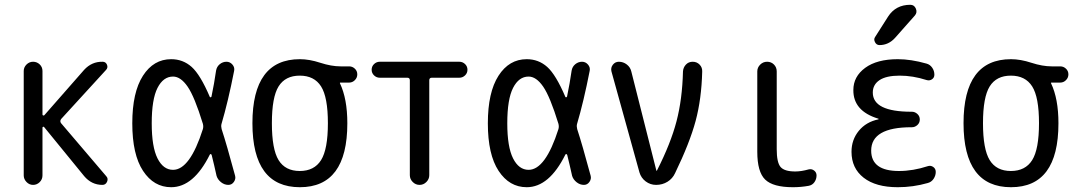

<svg xmlns="http://www.w3.org/2000/svg" viewBox="-20 -780 4540 810"><path d="M80.1 -40V-480.5Q80.1 -496.1 91.8 -507.8Q103.5 -519.5 119.6 -519.5Q135.7 -519.5 147.5 -508.3Q159.2 -497.1 159.2 -480.5V-296.9Q159.2 -293.9 162.1 -293Q165 -292 167 -293.9L335 -485.4Q367.2 -520.5 413.1 -519.5Q425.8 -519.5 431.2 -507.3Q436.5 -495.1 427.7 -485.4L238.3 -278.3Q231.4 -269.5 237.3 -260.7L428.7 -36.1Q437.5 -26.4 431.6 -13.2Q425.8 0 412.1 0Q366.2 0 335 -37.1L166 -244.1Q164.1 -246.1 161.6 -245.1Q159.2 -244.1 159.2 -241.2V-40Q159.2 -23.4 147.5 -11.7Q135.7 0 119.6 0Q103.5 0 91.8 -12.2Q80.1 -24.4 80.1 -40Z M710 -457Q668.9 -457 644.5 -409.2Q620.1 -361.3 620.1 -259.8Q620.1 -160.2 644.5 -111.8Q668.9 -63.5 710 -63.5Q781.2 -63.5 835.9 -235.4Q838.9 -246.1 835.9 -257.8Q800.8 -372.1 771.5 -414.6Q742.2 -457 710 -457ZM702.1 9.8Q628.9 9.8 583.5 -59.1Q538.1 -127.9 538.1 -259.8Q538.1 -390.6 583 -460.4Q627.9 -530.3 702.1 -530.3Q752 -530.3 788.6 -497.6Q825.2 -464.8 865.2 -371.1Q866.2 -369.1 868.7 -369.6Q871.1 -370.1 872.1 -372.1Q883.8 -427.7 891.6 -482.4Q894.5 -499 907.2 -509.3Q919.9 -519.5 935.5 -519.5Q950.2 -519.5 960.4 -507.8Q970.7 -496.1 967.8 -481.4Q942.4 -351.6 914.1 -255.9Q912.1 -247.1 915 -235.4Q936.5 -169.9 971.7 -39.1Q975.6 -25.4 966.8 -12.7Q958 0 943.4 0Q926.8 0 912.6 -11.2Q898.4 -22.5 893.6 -38.1Q883.8 -83 873 -126Q872.1 -128.9 869.6 -129.9Q867.2 -130.9 865.2 -127.9Q796.9 9.8 702.1 9.8Z M1334.5 -415.5Q1305.7 -460.9 1244.6 -460.9Q1183.6 -460.9 1155.3 -415.5Q1127 -370.1 1127 -260.3Q1127 -150.4 1155.3 -104.5Q1183.6 -58.6 1244.6 -58.6Q1305.7 -58.6 1334.5 -104.5Q1363.3 -150.4 1363.3 -260.3Q1363.3 -370.1 1334.5 -415.5ZM1245.1 -530.3Q1285.2 -530.3 1331.5 -515.1Q1377.9 -500 1417 -500H1453.1Q1466.8 -500 1477.1 -490.2Q1487.3 -480.5 1487.3 -466.3Q1487.3 -452.1 1477.1 -441.9Q1466.8 -431.6 1453.1 -431.6H1415Q1414.1 -431.6 1414.1 -430.7V-428.7Q1445.3 -363.3 1445.3 -259.8Q1445.3 9.8 1245.1 9.8Q1044.9 9.8 1044.9 -260.3Q1044.9 -530.3 1245.1 -530.3Z M1582 -452.1Q1568.4 -452.1 1558.1 -461.9Q1547.9 -471.7 1547.9 -485.8Q1547.9 -500 1558.1 -509.8Q1568.4 -519.5 1582 -519.5H1918Q1931.6 -519.5 1941.9 -509.8Q1952.1 -500 1952.1 -485.8Q1952.1 -471.7 1941.9 -461.9Q1931.6 -452.1 1918 -452.1H1801.8Q1791 -452.1 1791 -441.4V-41Q1791 -24.4 1778.8 -12.2Q1766.6 0 1750 0Q1733.4 0 1721.2 -12.2Q1709 -24.4 1709 -41V-441.4Q1709 -452.1 1698.2 -452.1Z M2210 -457Q2168.9 -457 2144.5 -409.2Q2120.1 -361.3 2120.1 -259.8Q2120.1 -160.2 2144.5 -111.8Q2168.9 -63.5 2210 -63.5Q2281.2 -63.5 2335.9 -235.4Q2338.9 -246.1 2335.9 -257.8Q2300.8 -372.1 2271.5 -414.6Q2242.2 -457 2210 -457ZM2202.1 9.8Q2128.9 9.8 2083.5 -59.1Q2038.1 -127.9 2038.1 -259.8Q2038.1 -390.6 2083 -460.4Q2127.9 -530.3 2202.1 -530.3Q2252 -530.3 2288.6 -497.6Q2325.2 -464.8 2365.2 -371.1Q2366.2 -369.1 2368.7 -369.6Q2371.1 -370.1 2372.1 -372.1Q2383.8 -427.7 2391.6 -482.4Q2394.5 -499 2407.2 -509.3Q2419.9 -519.5 2435.5 -519.5Q2450.2 -519.5 2460.4 -507.8Q2470.7 -496.1 2467.8 -481.4Q2442.4 -351.6 2414.1 -255.9Q2412.1 -247.1 2415 -235.4Q2436.5 -169.9 2471.7 -39.1Q2475.6 -25.4 2466.8 -12.7Q2458 0 2443.4 0Q2426.8 0 2412.6 -11.2Q2398.4 -22.5 2393.6 -38.1Q2383.8 -83 2373 -126Q2372.1 -128.9 2369.6 -129.9Q2367.2 -130.9 2365.2 -127.9Q2296.9 9.8 2202.1 9.8Z M2677.7 -52.7 2559.6 -478.5Q2555.7 -494.1 2565.4 -506.8Q2575.2 -519.5 2590.8 -519.5Q2609.4 -519.5 2624.5 -507.8Q2639.6 -496.1 2643.6 -477.5L2749 -60.5Q2749 -59.6 2750 -59.6Q2752 -59.6 2752 -61.5Q2809.6 -174.8 2834 -268.1Q2858.4 -361.3 2861.3 -478.5Q2862.3 -495.1 2873.5 -507.3Q2884.8 -519.5 2902.3 -519.5Q2919.9 -519.5 2931.6 -507.3Q2943.4 -495.1 2942.4 -477.5Q2939.5 -362.3 2914.6 -269.5Q2889.6 -176.8 2828.1 -49.8Q2817.4 -26.4 2795.9 -13.2Q2774.4 0 2748 0Q2723.6 0 2704.1 -14.6Q2684.6 -29.3 2677.7 -52.7Z M3325.2 9.8Q3241.2 9.8 3208 -22.5Q3174.8 -54.7 3174.8 -139.6V-478.5Q3174.8 -495.1 3187 -507.3Q3199.2 -519.5 3216.3 -519.5Q3233.4 -519.5 3245.1 -507.8Q3256.8 -496.1 3256.8 -478.5V-150.4Q3256.8 -94.7 3272.9 -75.7Q3289.1 -56.6 3335 -56.6Q3360.4 -56.6 3391.6 -65.4Q3404.3 -68.4 3414.6 -60.5Q3424.8 -52.7 3424.8 -40Q3424.8 -24.4 3416 -11.7Q3407.2 1 3391.6 3.9Q3359.4 9.8 3325.2 9.8Z M3685.5 -276.4Q3686.5 -276.4 3686.5 -278.3Q3686.5 -279.3 3685.5 -279.3Q3579.1 -311.5 3580.1 -400.4Q3580.1 -457 3629.9 -493.7Q3679.7 -530.3 3767.6 -530.3Q3823.2 -530.3 3888.7 -511.7Q3903.3 -507.8 3912.6 -494.6Q3921.9 -481.4 3921.9 -464.8Q3921.9 -452.1 3911.6 -445.3Q3901.4 -438.5 3888.7 -442.4Q3831.1 -460.9 3775.4 -460.9Q3718.8 -460.9 3690.4 -441.9Q3662.1 -422.9 3662.1 -389.6Q3662.1 -308.6 3825.2 -308.6H3827.1Q3839.8 -308.6 3850.1 -299.3Q3860.4 -290 3860.4 -275.9Q3860.4 -261.7 3850.1 -252.4Q3839.8 -243.2 3827.1 -243.2H3825.2Q3655.3 -243.2 3655.3 -144.5Q3655.3 -58.6 3772.5 -58.6Q3832 -58.6 3894.5 -79.1Q3906.2 -83 3917 -75.7Q3927.7 -68.4 3927.7 -54.7Q3927.7 -39.1 3918.5 -25.4Q3909.2 -11.7 3893.6 -7.8Q3832 9.8 3767.6 9.8Q3674.8 9.8 3623.5 -30.3Q3572.3 -70.3 3572.3 -139.6Q3572.3 -190.4 3603 -228Q3633.8 -265.6 3685.5 -276.4ZM3726.6 -710Q3758.8 -759.8 3820.3 -759.8Q3836.9 -759.8 3843.8 -743.7Q3850.6 -727.5 3839.8 -714.8L3755.9 -620.1Q3728.5 -589.8 3690.4 -589.8Q3677.7 -589.8 3671.4 -602.1Q3665 -614.3 3671.9 -624Z M4334.5 -415.5Q4305.7 -460.9 4244.6 -460.9Q4183.6 -460.9 4155.3 -415.5Q4127 -370.1 4127 -260.3Q4127 -150.4 4155.3 -104.5Q4183.6 -58.6 4244.6 -58.6Q4305.7 -58.6 4334.5 -104.5Q4363.3 -150.4 4363.3 -260.3Q4363.3 -370.1 4334.5 -415.5ZM4245.1 -530.3Q4285.2 -530.3 4331.5 -515.1Q4377.9 -500 4417 -500H4453.1Q4466.8 -500 4477.1 -490.2Q4487.3 -480.5 4487.3 -466.3Q4487.3 -452.1 4477.1 -441.9Q4466.8 -431.6 4453.1 -431.6H4415Q4414.1 -431.6 4414.1 -430.7V-428.7Q4445.3 -363.3 4445.3 -259.8Q4445.3 9.8 4245.1 9.8Q4044.9 9.8 4044.9 -260.3Q4044.9 -530.3 4245.1 -530.3Z"/></svg>

Font: Rounded-X Mgen+ 2m regular
Style: Regular
Weight: 400
Designer: [Source Han Sans]
Ryoko NISHIZUKA  (kana & ideographs); Paul D. Hunt (Latin, Greek & Cyrillic); Wenlong ZHANG  (bopomofo
Version: Version 1.059.20150602